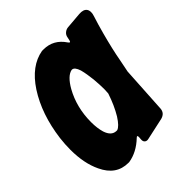

<svg xmlns="http://www.w3.org/2000/svg" viewBox="-174 -683 798 798"><g transform="rotate(-45 225.0 -283.5)"><path d="M124 8Q53 8 19 -65Q-8 -121 -8 -201Q-8 -217 -7 -233Q-6 -249 -4 -266Q12 -390 69 -478Q124 -562 199 -575H208Q266 -575 300 -524Q308 -512 311 -526L314 -540Q316 -552 325 -559.5Q334 -567 345 -568L417 -574Q443 -576 452.5 -562.5Q462 -549 454 -525Q442 -488 431 -447Q421 -410 413.5 -377.5Q406 -345 401 -317L390 -262V-260L378 -57Q376 -32 350 -25L254 -4Q243 -1 236 -6.5Q229 -12 230 -24L231 -37Q231 -50 222 -41Q179 0 129 8ZM187 -121Q204 -126 227 -162Q251 -202 268 -253Q269 -255 269 -259L270 -280Q270 -305 267 -339Q265 -356 262.5 -372Q260 -388 256 -403Q247 -431 233 -432H230Q201 -426 173 -377Q134 -307 134 -221Q134 -186 142 -159Q154 -122 182 -121H187Z"/></g></svg>

Font: Bangerz
Style: Bold
Weight: 700
Designer: vernon adams
Foundry: Vernon Adams
Version: Version 2.10;February 7, 2025;FontCreator 13.0.0.2683 64-bit